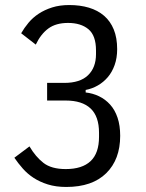

<svg xmlns="http://www.w3.org/2000/svg" viewBox="-20 -730 580 762"><path d="M235 -401Q298 -401 329.5 -431.5Q361 -462 361 -515V-530Q361 -589 331 -614Q301 -639 250 -639Q202 -639 172 -617Q142 -595 122 -553L64 -598Q76 -619 93 -639.5Q110 -660 133.5 -675.5Q157 -691 187 -700.5Q217 -710 255 -710Q298 -710 333 -699.5Q368 -689 393 -667.5Q418 -646 431.5 -613Q445 -580 445 -535Q445 -500 435 -472Q425 -444 408 -424Q391 -404 368.5 -391Q346 -378 320 -373V-363Q348 -360 373 -348Q398 -336 417 -315Q436 -294 446.5 -263Q457 -232 457 -191Q457 -97 401.5 -42.5Q346 12 243 12Q202 12 170 2Q138 -8 113.5 -24Q89 -40 70.5 -61Q52 -82 37 -104L97 -149Q121 -108 152.5 -83.5Q184 -59 241 -59Q306 -59 339.5 -90.5Q373 -122 373 -187V-203Q373 -268 339.5 -299.5Q306 -331 241 -331H167V-401Z"/></svg>

Font: IBM Plex Sans Condensed
Style: Regular
Weight: 400
Width: 3
Designer: Mike Abbink, Paul van der Laan, Pieter van Rosmalen
Foundry: Bold Monday
Version: Version 1.1